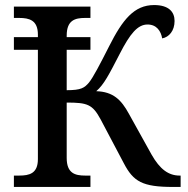

<svg xmlns="http://www.w3.org/2000/svg" viewBox="-20 -740 746 760"><path d="M35 0H338V-45H317C277 -45 244 -54 244 -115V-334C326 -334 346 -327 378 -268L470 -94C508 -21 544 0 665 0H695V-45H691C647 -45 613 -70 580 -128L490 -290C460 -345 428 -377 361 -379C392 -406 411 -444 454 -527C495 -607 525 -643 564 -643C600 -643 617 -617 622 -588C649 -593 671 -618 671 -657C671 -693 648 -720 590 -720C511 -720 465 -662 412 -557C375 -484 349 -434 332 -413C314 -392 301 -383 244 -383V-543H338V-593H244V-599C244 -660 277 -669 317 -669H338V-714H35V-669H56C96 -669 130 -660 130 -603V-593H35V-543H130V-110C130 -53 96 -45 56 -45H35Z"/></svg>

Font: Noto Serif Medium
Style: Regular
Weight: 500
Designer: Monotype Design Team
Foundry: Monotype Imaging Inc.
Version: Version 2.013